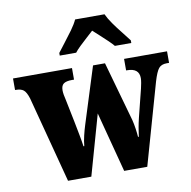

<svg xmlns="http://www.w3.org/2000/svg" viewBox="-89 -849 928 933"><g transform="rotate(-10 375.0 -383.0)"><path d="M60 -426Q50 -458 37 -468.5Q24 -479 -2 -479H-5V-536H286V-479H275Q248 -479 235 -470Q222 -461 222 -437Q222 -428 224 -415.5Q226 -403 229 -392L252 -279Q259 -243 265.5 -209Q272 -175 275 -152H279Q281 -176 287.5 -203Q294 -230 301 -252L389 -531H448L531 -236Q536 -216 539.5 -192Q543 -168 544 -151H548Q551 -174 554.5 -194.5Q558 -215 564 -240L599 -380Q602 -392 604.5 -406.5Q607 -421 607 -430Q607 -479 548 -479H543V-536H755V-479H743Q717 -479 704 -463.5Q691 -448 677 -401L563 0H449L371 -297L287 0H172ZM238 -619Q252 -638 272.5 -664Q293 -690 312.5 -717Q332 -744 342 -766H487Q497 -744 516 -717Q535 -690 556 -664Q577 -638 591 -619V-606H510Q503 -615 485 -632.5Q467 -650 447 -668Q427 -686 414 -698Q400 -685 381 -668Q362 -651 345 -634.5Q328 -618 319 -606H238Z"/></g></svg>

Font: Noto Serif Thai Condensed Black
Style: Regular
Weight: 900
Width: 3
Designer: Monotype Design Team
Foundry: Monotype Imaging Inc.
Version: Version 2.002; ttfautohint (v1.8.4.7-5d5b)